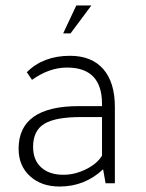

<svg xmlns="http://www.w3.org/2000/svg" viewBox="-20 -670 535 702"><path d="M314 -650 238 -548H211L259 -650ZM400 0H366L357 -51Q290 12 198 12Q131 12 89.5 -26Q48 -64 48 -126Q48 -282 268 -282H353V-290Q353 -423 225 -423Q160 -423 97 -378L78 -406Q138 -466 236 -466Q315 -466 357.5 -417.5Q400 -369 400 -279ZM353 -242H276Q182 -242 141.5 -217Q101 -192 101 -133Q101 -85 130.5 -58Q160 -31 212 -31Q254 -31 295 -51.5Q336 -72 353 -101Z"/></svg>

Font: TajawalTap
Style: Regular
Weight: 300
Designer: Boutros Fonts
Foundry: Created by Boutros International 2017
Version: Version 2.700